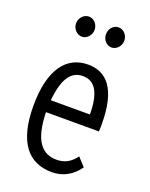

<svg xmlns="http://www.w3.org/2000/svg" viewBox="-129 -729 632 808"><g transform="rotate(20 187.5 -324.5)"><path d="M128 -569C150 -569 169 -590 169 -614C169 -639 150 -659 128 -659C105 -659 86 -638 86 -614C86 -590 105 -569 128 -569ZM261 -569C283 -569 302 -590 302 -614C302 -639 283 -659 261 -659C238 -659 220 -639 220 -614C220 -589 238 -569 261 -569ZM204 10C255 10 295 -14 324 -55L290 -92C269 -63 243 -46 205 -46C140 -46 98 -91 95 -219H332C333 -230 333 -239 333 -251C333 -410 277 -468 194 -468C99 -468 36 -392 36 -227C36 -64 98 10 204 10ZM97 -273C107 -379 141 -415 190 -415C245 -415 272 -368 272 -273Z"/></g></svg>

Font: Inconsolata Condensed Thin
Style: Regular
Weight: 100
Width: 3
Monospace: yes
Designer: Raph Levien, Cyreal, Brenton Simpson
Foundry: Raph Levien, Cyreal, Google
Version: Version 3.100